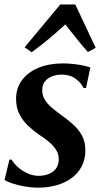

<svg xmlns="http://www.w3.org/2000/svg" viewBox="-20 -836 452 866"><path d="M368 -439H356.5Q348.5 -460 322.5 -479.8Q296.5 -499.5 259 -499.5Q235 -499.5 215 -491.8Q195 -484 183 -469Q171 -454 170.5 -431.5Q170 -407.5 181 -388.2Q192 -369 212 -351.8Q232 -334.5 257 -316.5Q285.5 -296.5 310 -274.5Q334.5 -252.5 349.8 -224.5Q365 -196.5 365 -157.5Q365 -116.5 348.2 -85Q331.5 -53.5 302 -32.2Q272.5 -11 233.8 -0.2Q195 10.5 151 10.5Q122.5 10.5 91.2 5Q60 -0.5 35.2 -8.8Q10.5 -17 0.5 -25L22.5 -116H32Q42 -99 61 -82Q80 -65 104.5 -54Q129 -43 155 -43Q178 -43 198.5 -50.8Q219 -58.5 232 -75Q245 -91.5 245 -117.5Q245 -141.5 232.8 -160.5Q220.5 -179.5 199.8 -196.8Q179 -214 153 -231Q130 -247 106.8 -268.8Q83.5 -290.5 68 -320.2Q52.5 -350 52.5 -390Q52.5 -439 79.5 -475Q106.5 -511 154.2 -530.5Q202 -550 263.5 -550Q289 -550 314 -547Q339 -544 358.8 -539.8Q378.5 -535.5 387.5 -531.5ZM123 -600.5 91 -622.5 252 -816H319.5L411.5 -620.5L376.5 -601.5Q350.5 -630 325.5 -661.8Q300.5 -693.5 274.5 -726Q240.5 -694 202.2 -662.2Q164 -630.5 123 -600.5Z"/></svg>

Font: Merriweather 60pt SemiBold
Style: Italic
Weight: 600
Italic angle: -7.8°
Version: Version 2.101